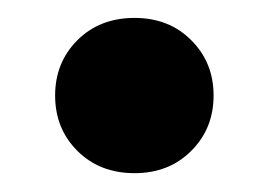

<svg xmlns="http://www.w3.org/2000/svg" viewBox="-20 -178 292 209"><path d="M126.5 -158.5Q164 -158.5 188.2 -134.2Q212.5 -110 212.5 -74Q212.5 -38 188.2 -13.8Q164 10.5 126.5 10.5Q88.5 10.5 64.2 -13.8Q40 -38 40 -74Q40 -110 64.2 -134.2Q88.5 -158.5 126.5 -158.5Z"/></svg>

Font: Newsreader 72pt SemiBold
Style: Regular
Weight: 600
Designer: Hugues Gentile
Foundry: Production Type
Version: Version 1.003; ttfautohint (v1.8.3)